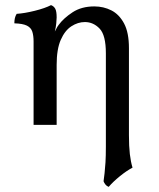

<svg xmlns="http://www.w3.org/2000/svg" viewBox="-20 -487 619 749"><path d="M404 242Q396 239 391 232.5Q386 226 384 220Q386 205 388 188Q390 171 391.5 146.5Q393 122 393 85V-279Q393 -350 368.5 -375.5Q344 -401 311 -401Q284 -401 258.5 -384.5Q233 -368 217 -331.5Q201 -295 201 -234V0H111V-325Q111 -348 106 -363.5Q101 -379 85 -387Q69 -395 36 -396Q36 -407 38 -416Q40 -425 45 -433Q76 -435 116 -445Q156 -455 179 -467Q190 -463 195.5 -453Q201 -443 201 -419Q201 -411 199.5 -396Q198 -381 194 -364Q197 -369 200 -375.5Q203 -382 209 -390Q228 -416 263 -439Q298 -462 348 -462Q384 -462 414.5 -446.5Q445 -431 464 -395.5Q483 -360 483 -299V40Q483 84 486.5 114Q490 144 497 167Q474 179 447.5 200.5Q421 222 404 242Z"/></svg>

Font: Vollkorn
Style: Regular
Weight: 400
Designer: Friedrich Althausen
Foundry: Friedrich Althausen
Version: Version 4.104